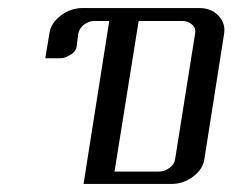

<svg xmlns="http://www.w3.org/2000/svg" viewBox="-20 -458 579 478"><path d="M92.8 -313 103 -375Q106.4 -399.9 130.9 -418.9Q155.3 -438 186 -438H476.1Q505.9 -438 523.9 -418.9Q538.6 -403.3 538.6 -383.8Q538.6 -377.9 538.1 -375L488.8 -62Q485.4 -36.6 460.4 -18.1Q436.5 0 405.8 0H188L252 -405.8H216.8Q201.2 -405.8 189.5 -397Q177.7 -388.2 174.8 -374L170.9 -342.8Q168.9 -329.6 155.8 -321.8Q142.6 -313 129.9 -313ZM265.1 -30.8H375Q389.6 -30.8 401.9 -40Q414.1 -48.3 416 -62L465.8 -375Q468.3 -388.2 458 -397Q447.8 -405.8 434.1 -405.8H325.2Z"/></svg>

Font: Hhenum
Style: Italic
Weight: 400
Designer: T. Christopher White
Version: Version 1.0